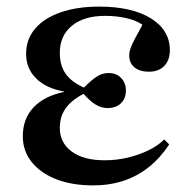

<svg xmlns="http://www.w3.org/2000/svg" viewBox="-20 -547 571 581"><path d="M262 14Q198 14 150.5 -4.5Q103 -23 76 -56.5Q49 -90 49 -135Q49 -187 81 -221.5Q113 -256 174 -269V-270Q119 -280 89 -310Q59 -340 59 -384Q59 -428 86 -460Q113 -492 163 -509.5Q213 -527 280 -527Q379 -527 436.5 -491.5Q494 -456 494 -395Q494 -365 477 -347.5Q460 -330 431 -330Q403 -330 387 -343Q371 -356 371 -380Q371 -389 374.5 -399.5Q378 -410 387 -427.5Q396 -445 411 -472Q393 -485 363 -492Q333 -499 298 -499Q234 -499 197.5 -469Q161 -439 161 -387Q161 -349 178.5 -324Q196 -299 234 -282Q258 -306 274 -316Q290 -326 309 -326Q332 -326 346.5 -311Q361 -296 361 -273Q361 -249 346 -234.5Q331 -220 305 -220Q287 -220 269.5 -230.5Q252 -241 233 -263Q196 -244 178.5 -219Q161 -194 161 -160Q161 -115 197 -88.5Q233 -62 296 -62Q333 -62 366.5 -70Q400 -78 429 -92Q458 -106 477 -125L492 -110Q465 -69 430.5 -41.5Q396 -14 354 0Q312 14 262 14Z"/></svg>

Font: Literata 60pt Medium
Style: Regular
Weight: 500
Designer: Latin by Veronika Burian and Jose Scaglione. Greek by Irene Vlachou. Cyrillic by Vera Evstafieva.
Foundry: TypeTogether
Version: Version 3.103;gftools[0.9.29]